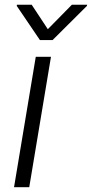

<svg xmlns="http://www.w3.org/2000/svg" viewBox="-20 -783 384 803"><path d="M129.6 -545.5H193.2L102.3 0H38.7ZM50.8 -763.1H112.6L180 -660.9L280.5 -763.1H344.5L343.4 -758.2L199.9 -615.4H147L50.1 -758.2Z"/></svg>

Font: Inter P Light
Style: Italic
Weight: 300
Italic angle: 9.39999°
Designer: Rasmus Andersson
Foundry: rsms
Version: Version 3.018;git-588b23468